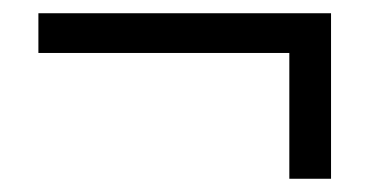

<svg xmlns="http://www.w3.org/2000/svg" viewBox="-20 -392 558 290"><path d="M417 -122V-312H38V-372H480V-122Z"/></svg>

Font: Platypi SemiBold
Style: Regular
Weight: 600
Designer: David Sargent
Foundry: Bolt Cutter Type
Version: Version 1.200; ttfautohint (v1.8.4.7-5d5b)